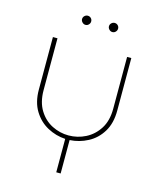

<svg xmlns="http://www.w3.org/2000/svg" viewBox="-127 -762 871 1055"><g transform="rotate(15 308.0 -235.0)"><path d="M295 203V13Q241 10 193 -16Q145 -42 115 -91Q85 -140 85 -211V-510H111V-215Q111 -147 139.5 -101Q168 -55 213 -32.5Q258 -10 307 -10Q358 -10 403.5 -33Q449 -56 478 -101.5Q507 -147 507 -215V-510H531V-211Q531 -139 501 -90Q471 -41 422.5 -15.5Q374 10 320 13V203ZM393 -621Q383 -621 375 -629Q367 -637 367 -647Q367 -658 375 -665.5Q383 -673 393 -673Q404 -673 411.5 -665.5Q419 -658 419 -647Q419 -637 411.5 -629Q404 -621 393 -621ZM240 -621Q230 -621 222 -629Q214 -637 214 -647Q214 -658 222 -665.5Q230 -673 240 -673Q251 -673 258.5 -665.5Q266 -658 266 -647Q266 -637 258.5 -629Q251 -621 240 -621Z"/></g></svg>

Font: MuseoModerno Thin Thin
Style: Regular
Weight: 250
Version: Version 1.003